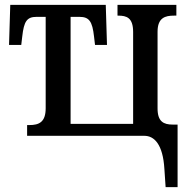

<svg xmlns="http://www.w3.org/2000/svg" viewBox="-20 -556 767 786"><path d="M653 136 658 210H707V-46H687C650 -46 625 -58 625 -112V-426C625 -484 657 -492 692 -492H702V-536H461V-492H464C498 -492 525 -484 525 -425V-49H269V-487H305C345 -487 358 -469 365 -406L369 -372H418L413 -536H22L17 -372H67L71 -406C78 -469 90 -487 130 -487H167V-113C167 -56 140 -44 100 -44H91V0H571C611 0 647 34 653 136Z"/></svg>

Font: Noto Serif Condensed Medium
Style: Regular
Weight: 500
Width: 3
Designer: Monotype Design Team
Foundry: Monotype Imaging Inc.
Version: Version 2.015